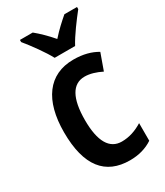

<svg xmlns="http://www.w3.org/2000/svg" viewBox="-193 -845 803 935"><g transform="rotate(-30 208.0 -378.0)"><path d="M184 -606H299C322 -650 371 -715 402 -754V-766H331C301 -740 274 -716 241 -679C211 -714 180 -744 153 -766H81V-754C114 -714 162 -648 184 -606ZM253 10C302 10 345 -2 381 -26V-125C344 -102 306 -89 264 -89C196 -89 160 -149 160 -269C160 -391 195 -454 264 -454C294 -454 326 -444 358 -428L391 -520C356 -541 313 -553 258 -553C117 -553 42 -447 42 -269C42 -79 116 10 253 10Z"/></g></svg>

Font: Noto Sans Arabic Cond SemBd
Style: Regular
Weight: 600
Width: 3
Designer: Monotype Design Team, Nadine Chahine, Nizar Qandah and Khaled Hosny
Foundry: Monotype Imaging Inc.
Version: Version 2.012